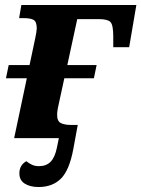

<svg xmlns="http://www.w3.org/2000/svg" viewBox="-20 -556 569 773"><path d="M135 197Q102 197 80 183.5Q58 170 58 142Q58 109 86 93Q97 102 109 107.5Q121 113 137 113Q166 113 183.5 95.5Q201 78 209 39L217 0H37L88 -241H4L15 -294H99L121 -398Q124 -411 126 -424Q128 -437 128 -441Q128 -468 116 -475.5Q104 -483 75 -483H57L66 -536H529L500 -366H436V-409Q436 -456 424.5 -467.5Q413 -479 378 -479H291L251 -294H369L358 -241H239L213 -121Q211 -111 210.5 -104.5Q210 -98 210 -93Q210 -68 225 -60.5Q240 -53 266 -53H293L275 45Q259 130 225 163.5Q191 197 135 197Z"/></svg>

Font: Noto Serif
Style: Bold Italic
Weight: 700
Italic angle: -12°
Designer: Monotype Design Team
Foundry: Monotype Imaging Inc.
Version: Version 2.013